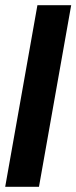

<svg xmlns="http://www.w3.org/2000/svg" viewBox="-37 -719 294 739"><path d="M237 -699 113 0H-17L107 -699Z"/></svg>

Font: Moniqa Black Ita Display
Style: Italic
Weight: 900
Italic angle: -10°
Designer: Rajesh Rajput
Foundry: Rajesh Rajput
Version: Version 1.000